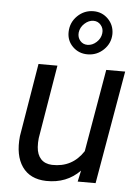

<svg xmlns="http://www.w3.org/2000/svg" viewBox="-56 -839 651 892"><g transform="rotate(5 270.0 -392.5)"><path d="M44.4 0ZM350.6 -52.2Q288.6 11.7 192.9 9.8Q117.2 7.8 80.8 -44.4Q44.4 -96.7 53.7 -187L110.4 -528.3H198.7L141.6 -185.5Q139.2 -164.1 140.6 -143.6Q143.1 -108.4 161.6 -88.4Q180.2 -68.4 213.4 -66.9Q308.1 -64 359.9 -143.6L426.3 -528.3H514.6L422.9 0H339.4ZM236.8 -689Q237.8 -733.4 269.3 -764.2Q300.8 -794.9 344.2 -794.9Q384.3 -794.9 412.4 -766.6Q440.4 -738.3 440.4 -696.8Q439.5 -653.3 408 -623Q376.5 -592.8 333 -592.8Q292 -592.8 263.9 -620.6Q235.8 -648.4 236.8 -689ZM283.7 -689.9Q281.7 -667.5 294.9 -652.1Q308.1 -636.7 329.1 -636.7Q351.6 -636.7 370.8 -654.1Q390.1 -671.4 393.1 -695.8Q396 -718.3 382.3 -734.4Q368.7 -750.5 348.1 -750.5Q325.7 -750.5 306.2 -732.7Q286.6 -714.8 283.7 -689.9Z"/></g></svg>

Font: Roboto
Style: Italic
Weight: 400
Italic angle: -12°
Designer: Google
Version: Version 2.134; 2016; ttfautohint (v1.6)